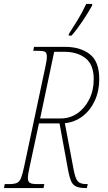

<svg xmlns="http://www.w3.org/2000/svg" viewBox="-43 -951 545 971"><path d="M-23 0 -19 -20H4Q29 -20 42.5 -26Q56 -32 63.5 -51Q71 -70 79 -108L185 -606Q189 -626 191.5 -639.5Q194 -653 194 -663Q194 -683 185.5 -688.5Q177 -694 148 -694H125L129 -714H287Q363 -714 411 -677Q459 -640 459 -551Q459 -491 436.5 -442Q414 -393 374.5 -363Q335 -333 285 -328L330 -90Q338 -48 350.5 -34Q363 -20 394 -20H401L396 0H391Q359 0 342 -8Q325 -16 317 -34Q309 -52 303 -82L258 -327H154L107 -108Q98 -69 98 -51Q98 -32 108.5 -26Q119 -20 144 -20H181L177 0ZM264 -352Q311 -352 348.5 -378Q386 -404 408.5 -449Q431 -494 431 -550Q431 -624 389.5 -656.5Q348 -689 283 -689H231L160 -352ZM304 -771 305 -779Q326 -811 350 -850.5Q374 -890 393 -931H423V-923Q405 -890 376 -846.5Q347 -803 319 -771Z"/></svg>

Font: Noto Serif ExtraCondensed Thin
Style: Italic
Weight: 100
Width: 2
Italic angle: -12°
Designer: Monotype Design Team
Foundry: Monotype Imaging Inc.
Version: Version 2.013